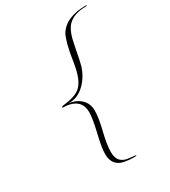

<svg xmlns="http://www.w3.org/2000/svg" viewBox="-207 -826 938 1061"><g transform="rotate(-30 261.5 -296.0)"><path d="M332 134Q266 134 238 118Q198 96 198 39Q198 19 203 -11.5Q208 -42 218 -83Q238 -168 238 -205Q238 -300 121 -301L126 -309Q212 -318 243 -346Q285 -381 301 -489Q310 -550 320.5 -590Q331 -630 342 -650Q388 -726 517 -726Q517 -726 523 -724L515 -721Q434 -721 396 -679Q368 -648 354 -576L336 -485Q332 -469 330 -459.5Q328 -450 327 -448Q309 -389 267 -348Q221 -303 162 -305Q208 -301 238.5 -272.5Q269 -244 269 -199Q269 -178 264.5 -147.5Q260 -117 250 -77Q240 -37 235.5 -6.5Q231 24 231 44Q231 81 246.5 99.5Q262 118 291 123L341 129L344 131Q344 134 332 134Z"/></g></svg>

Font: Whisper
Style: Regular
Weight: 400
Designer: Robert E. Leuschke
Foundry: Robert E. Leuschke
Version: Version 1.010; ttfautohint (v1.8.4.7-5d5b)